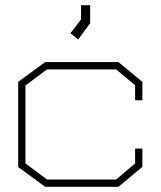

<svg xmlns="http://www.w3.org/2000/svg" viewBox="-20 -717 618 739"><path d="M436 2H154L50 -74V-402L154 -478H436L528 -402V-331H500V-389L427 -450H161L78 -388V-88L161 -26H427L500 -88V-145H528V-75ZM251 -589 292 -642V-697H327V-628L281 -565Z"/></svg>

Font: Turret Road ExtraLight
Style: Regular
Weight: 275
Designer: Noponies
Foundry: Noponies
Version: Version 1.001; ttfautohint (v1.8)